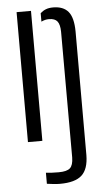

<svg xmlns="http://www.w3.org/2000/svg" viewBox="-56 -643 482 883"><g transform="rotate(-5 184.5 -201.5)"><path d="M54.5 0V-600H121V0ZM124.5 198.5V147.5Q136.5 149 152.2 149.8Q168 150.5 183.5 150.5Q221 150.5 235.8 137.2Q250.5 124 251 88L250.5 -492.5Q250 -526 238.5 -540.5Q227 -555 200 -555Q181.5 -555 164.5 -546.5V-585.5Q176 -596 190 -601.5Q204 -607 223.5 -607Q270.5 -607 293.5 -579.5Q316.5 -552 317 -488V83Q316.5 147.5 285.5 175.8Q254.5 204 185 204Q171.5 204 154.5 202.2Q137.5 200.5 124.5 198.5Z"/></g></svg>

Font: Big Shoulders Stencil Display Thin
Style: Regular
Weight: 400
Version: Version 2.001